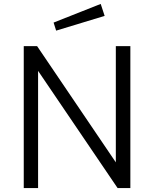

<svg xmlns="http://www.w3.org/2000/svg" viewBox="-20 -958 781 978"><path d="M493 -938 253 -843 266 -802 513 -877ZM570 -723V-131L169 -723H101V0H174V-597L579 0H644V-723Z"/></svg>

Font: United Sans Light
Style: Regular
Weight: 300
Designer: Pablo Impallari, Rodrigo Fuenzalida (Modified by Dan O. Williams)
Version: Version 1.000;PS 001.000;hotconv 1.0.88;makeotf.lib2.5.64775